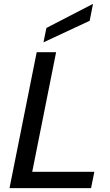

<svg xmlns="http://www.w3.org/2000/svg" viewBox="-20 -969 565 989"><path d="M269 -700 146 -84H466L449 0H29L169 -700ZM459 -949 442 -862 204 -751 219 -825Z"/></svg>

Font: Albert Sans Medium
Style: Italic
Weight: 500
Italic angle: -11.25°
Designer: Andreas Rasmussen
Foundry: a.Foundry
Version: Version 1.025